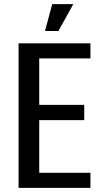

<svg xmlns="http://www.w3.org/2000/svg" viewBox="-20 -910 498 930"><path d="M70 0V-700H418V-627H170V-402H388V-328H170V-73H418V0ZM198 -760 233 -890H335L263 -760Z"/></svg>

Font: Cuprum Medium
Style: Regular
Weight: 500
Designer: Jovanny Lemonad
Foundry: Jovanny Lemonad
Version: Version 3.000